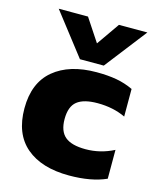

<svg xmlns="http://www.w3.org/2000/svg" viewBox="-111 -800 727 887"><g transform="rotate(15 253.0 -356.0)"><path d="M59 -722H199L271 -613L347 -722H483L328 -522H214ZM305 -484Q359 -484 400.5 -476.5Q442 -469 480 -451V-319Q421 -347 346 -347Q280 -347 248.5 -322Q217 -297 217 -237Q217 -179 248 -153Q279 -127 346 -127Q417 -127 481 -160V-22Q410 10 304 10Q172 10 98.5 -52.5Q25 -115 25 -237Q25 -359 100 -421.5Q175 -484 305 -484Z"/></g></svg>

Font: Kanit Bold
Style: Regular
Weight: 700
Designer: Katatrad Team
Foundry: CadsonDemak
Version: Version 1.000